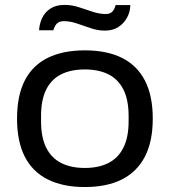

<svg xmlns="http://www.w3.org/2000/svg" viewBox="-20 -742 684 774"><path d="M321.8 12Q233.8 12 172.4 -18.7Q111.1 -49.5 79.9 -110.5Q48.7 -171.5 48.7 -264Q48.7 -356.5 79.9 -417.5Q111.1 -478.5 172.4 -508.8Q233.8 -539 321.8 -539Q410.7 -539 471.6 -508.8Q532.4 -478.5 564.1 -417.5Q595.8 -356.5 595.8 -264Q595.8 -171.5 564.1 -110.5Q532.4 -49.5 471.6 -18.7Q410.7 12 321.8 12ZM321.8 -64.9Q377.4 -64.9 416.8 -84.8Q456.2 -104.6 477.3 -146.4Q498.5 -188.2 498.5 -253.2V-273.8Q498.5 -339.8 477.3 -381.3Q456.2 -422.9 416.8 -442.5Q377.4 -462.1 321.8 -462.1Q266.5 -462.1 226.9 -442.5Q187.4 -422.9 166.4 -381.3Q145.5 -339.8 145.5 -273.8V-253.2Q145.5 -188.2 166.4 -146.4Q187.4 -104.6 226.9 -84.8Q266.5 -64.9 321.8 -64.9ZM137.5 -620.1Q139 -646.4 150.1 -669.8Q161.2 -693.1 183.5 -707.6Q205.8 -722.2 240.1 -722.2Q269.8 -722.2 298 -712.9Q326.2 -703.6 353.7 -694.6Q381.2 -685.5 405.8 -685.5Q425.3 -685.5 434.1 -696.5Q443 -707.4 446 -721.7H505.4Q505 -694.9 492.6 -671.8Q480.3 -648.6 458 -633.6Q435.8 -618.6 402.4 -618.6Q374.2 -618.6 345.7 -628.4Q317.2 -638.2 290 -647.4Q262.8 -656.7 237.7 -656.7Q217.3 -656.7 207.9 -645.5Q198.6 -634.3 195.5 -620.1Z"/></svg>

Font: Archivo SemiBold SemiExpanded
Style: Regular
Weight: 600
Width: 6
Version: Version 2.001